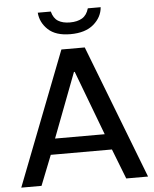

<svg xmlns="http://www.w3.org/2000/svg" viewBox="-59 -933 789 982"><g transform="rotate(-5 335.5 -442.0)"><path d="M10 0 276 -686H396L661 0H549L489 -154H175L114 0ZM204 -235H459L334 -566H330ZM329 -760Q254 -760 215 -796.5Q176 -833 172 -884H239Q248 -849 271.5 -834.5Q295 -820 332 -820Q370 -820 394.5 -834.5Q419 -849 429 -884H495Q491 -833 448.5 -796.5Q406 -760 329 -760Z"/></g></svg>

Font: Chivo Medium
Style: Regular
Weight: 400
Version: Version 2.002